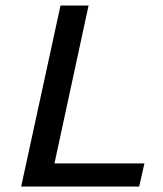

<svg xmlns="http://www.w3.org/2000/svg" viewBox="-20 -678 593 698"><path d="M178 -84H505L486 0H57L200 -658H302Z"/></svg>

Font: EauTestInfant Semibold
Style: Italic
Weight: 600
Italic angle: -12°
Designer: Christian Thalmann (Catharsis Fonts)
Version: Version 0.001;PS 000.001;hotconv 1.0.88;makeotf.lib2.5.64775